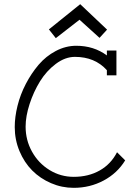

<svg xmlns="http://www.w3.org/2000/svg" viewBox="-20 -901 671 922"><path d="M248 -717.8 361.8 -806.2 458 -719.2 494.1 -758.8 365.2 -880.9 214.8 -759.8ZM334 1Q412.1 1 477.8 -34.2Q543.5 -69.3 581.1 -130.9L542 -169.9Q512.7 -112.8 458.7 -82.3Q404.8 -51.8 334 -51.8Q271 -51.8 217.8 -84.5Q164.6 -117.2 133.8 -172.6Q103 -228 103 -293Q103 -342.8 122.1 -401.4Q141.1 -460 172.1 -510.3Q203.1 -560.5 248 -594.2Q293 -627.9 339.8 -627.9Q435.5 -627.9 493.2 -564V-539.1H539.1V-658.2H493.2V-634.8Q430.7 -681.2 346.2 -681.2Q295.4 -681.2 248 -656.2Q200.7 -631.3 165.5 -590.1Q130.4 -548.8 104 -498Q77.6 -447.3 64.2 -393.3Q50.8 -339.4 50.8 -291Q50.8 -230 73.5 -175.5Q96.2 -121.1 134.5 -82.5Q172.9 -43.9 224.9 -21.5Q276.9 1 334 1Z"/></svg>

Font: Comic Neue Angular
Style: Regular
Weight: 400
Designer: Craig Rozynski
Foundry: Craig Rozynski
Version: Version 2.003